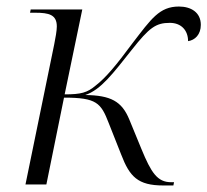

<svg xmlns="http://www.w3.org/2000/svg" viewBox="-20 -565 635 588"><path d="M480 3H511L513 -7H504C462 -7 443 -36 413 -109L376 -199C353 -255 319 -273 241 -274C289 -290 326 -340 384 -413C437 -480 457 -495 500 -495C536 -495 556 -471 556 -439C577 -442 595 -459 595 -489C595 -527 565 -545 528 -545C468 -545 443 -507 386 -433C335 -364 304 -327 273 -303C247 -281 228 -276 178 -276L232 -536H74L72 -526H88C130 -526 154 -520 154 -484C154 -471 150 -449 146 -429L58 0H122L176 -266C276 -266 289 -250 313 -188L351 -92C377 -24 402 3 480 3Z"/></svg>

Font: Noto Serif Display Light
Style: Italic
Weight: 300
Italic angle: -12°
Designer: Monotype Design Team
Foundry: Monotype Imaging Inc.
Version: Version 2.009